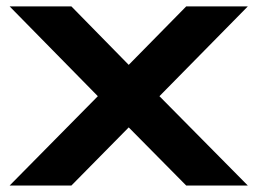

<svg xmlns="http://www.w3.org/2000/svg" viewBox="-20 -575 798 595"><path d="M201.2 -555.2 378.9 -374 557.1 -555.2H748L474.1 -276.9L748 0H557.1L378.9 -180.2L201.2 0H9.8L283.2 -276.9L9.8 -555.2Z"/></svg>

Font: Sporting Grotesque
Style: Bold
Weight: 700
Designer: Lucas LE BIHAN
Foundry: Lucas LE BIHAN
Version: Version 2.002;PS 2.2;hotconv 1.0.88;makeotf.lib2.5.647800